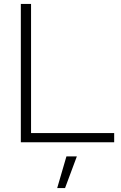

<svg xmlns="http://www.w3.org/2000/svg" viewBox="-20 -724 614 977"><path d="M138 -47H561V0H86V-704H138ZM371 72 311 233H271L318 72Z"/></svg>

Font: Prodigy Sans Light
Style: Regular
Weight: 300
Designer: Wei Huang
Foundry: Wei Huang
Version: Version 1.003; ttfautohint (v1.8.3)